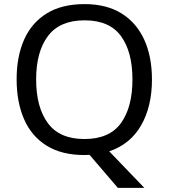

<svg xmlns="http://www.w3.org/2000/svg" viewBox="-20 -745 821 935"><path d="M720 -358Q720 -227 667.5 -135Q615 -43 512 -8L683 170H554L416 9Q410 9 403.5 9.5Q397 10 391 10Q280 10 206.5 -36Q133 -82 97 -165Q61 -248 61 -359Q61 -469 97 -551Q133 -633 206.5 -679Q280 -725 392 -725Q499 -725 572 -679.5Q645 -634 682.5 -551.5Q720 -469 720 -358ZM156 -358Q156 -223 213 -145.5Q270 -68 391 -68Q513 -68 569 -145.5Q625 -223 625 -358Q625 -493 569 -569.5Q513 -646 392 -646Q271 -646 213.5 -569.5Q156 -493 156 -358Z"/></svg>

Font: Noto Sans Inscriptional Pahlavi
Style: Regular
Weight: 400
Designer: Monotype Design Team
Foundry: Monotype Imaging Inc.
Version: Version 2.003; ttfautohint (v1.8.4.7-5d5b)